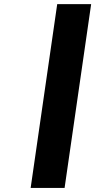

<svg xmlns="http://www.w3.org/2000/svg" viewBox="-20 -816 466 939"><path d="M129.9 103 259.8 -795.9H425.8L295.9 103Z"/></svg>

Font: Trueno Black
Style: Italic
Weight: 900
Designer: Julieta Ulanovsky
Foundry: Julieta Ulanovsky
Version: Version 3.001b | FøM Fix